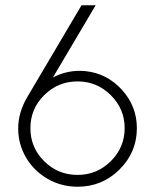

<svg xmlns="http://www.w3.org/2000/svg" viewBox="-20 -710 593 737"><path d="M307.6 -437Q390.1 -428.7 447.8 -365.5Q505.4 -302.2 505.4 -217.8Q505.4 -125.5 438.7 -59.3Q372.1 6.8 277.8 6.8Q215.8 6.8 163.3 -23.2Q110.8 -53.2 80.3 -104.7Q49.8 -156.2 49.8 -216.8Q49.8 -278.3 85 -337.9L293 -689.9H347.2L183.1 -412.6Q241.7 -443.4 307.6 -437ZM277.8 -38.6Q352.1 -38.6 405.3 -91.3Q458.5 -144 458.5 -218.3Q458.5 -292 405.3 -344.7Q352.1 -397.5 277.8 -397.5Q203.1 -397.5 149.9 -345Q96.7 -292.5 96.7 -217.8Q96.7 -143.6 149.7 -91.1Q202.6 -38.6 277.8 -38.6Z"/></svg>

Font: HK Grotesk Light Legacy
Style: Regular
Weight: 300
Designer: Alfredo Marco Pradil
Foundry: Hanken Design Co.
Version: Version 2.022;PS 002.022;hotconv 1.0.88;makeotf.lib2.5.64775